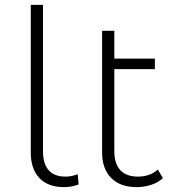

<svg xmlns="http://www.w3.org/2000/svg" viewBox="-20 -762 720 786"><path d="M141 -33.5C164.3 -8.5 198 4 242 4C263.3 4 283.3 0.3 302 -7L298 -49C282 -42.3 265.3 -39 248 -39C217.3 -39 194.3 -47.8 179 -65.5C163.7 -83.2 156 -109 156 -143V-742H106V-137C106 -93 117.7 -58.5 141 -33.5Z M647 -33 626 -68C604.7 -48.7 577.7 -39 545 -39C513 -39 488.8 -47.8 472.5 -65.5C456.2 -83.2 448 -109 448 -143V-479H614V-522H448V-636H398V-138C398 -93.3 410.3 -58.5 435 -33.5C459.7 -8.5 494.7 4 540 4C560.7 4 580.5 0.8 599.5 -5.5C618.5 -11.8 634.3 -21 647 -33Z"/></svg>

Font: Montserrat Custom ExtraLight
Style: Regular
Weight: 300
Designer: Julieta Ulanovsky
Foundry: Julieta Ulanovsky
Version: Version 7.200